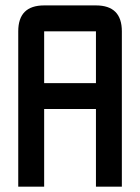

<svg xmlns="http://www.w3.org/2000/svg" viewBox="-20 -704 528 724"><path d="M146.5 -683.6H341.8Q439.5 -683.6 439.5 -585.9V0H341.8V-293H146.5V0H48.8V-585.9Q48.8 -683.6 146.5 -683.6ZM341.8 -585.9H146.5V-390.6H341.8Z"/></svg>

Font: BabelStone Runic Long Branch
Style: Regular
Weight: 400
Designer: Andrew West
Foundry: BabelStone
Version: Version 3.002 March 14, 2022